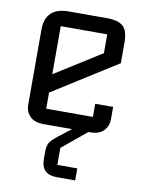

<svg xmlns="http://www.w3.org/2000/svg" viewBox="-82 -559 629 834"><g transform="rotate(10 232.5 -142.0)"><path d="M130 -139V-68H336V-126H415V-73Q415 -41 395 -20.5Q375 0 335 0H130Q90 0 70 -20.5Q50 -41 50 -73V-402Q50 -501 153 -501H322Q372 -501 393.5 -481Q415 -461 415 -412V-319ZM130 -432V-220L335 -349V-432ZM328 0H256L212 34Q179 59 168.5 73.5Q158 88 158 118V149Q158 217 226 217H308V164H220V89Z"/></g></svg>

Font: Kelly Slab
Style: Regular
Weight: 400
Designer: Denis Masharov
Foundry: Denis Masharov
Version: Version 1.001